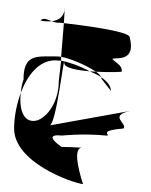

<svg xmlns="http://www.w3.org/2000/svg" viewBox="-20 -528 385 490"><path d="M16 -200C16 -115 158 -63 192 -58C192 -58 160 -150 189 -151C179 -152 150 -153 137 -153C126 -161 91 -187 138 -182C138 -182 193 -188 251 -182C268 -182 224 -194 295 -200C307 -212 255 -233 313 -245L107 -208C124 -213 144 -395 144 -367C144 -355 174 -349 209 -346C181 -361 154 -370 136 -373L130 -321C130 -276 108 -234 76 -221C41 -211 28 -247 33 -291C22 -261 16 -228 16 -200ZM33 -291C50 -336 79 -374 121 -374C126 -374 130 -373 136 -373V-383C130 -384 127 -384 122 -384C73 -384 40 -390 40 -325C36 -314 34 -302 33 -291ZM83 -476C93 -473 103 -473 112 -474C101 -478 92 -484 83 -476ZM112 -474C117 -472 123 -470 128 -470C132 -470 137 -470 143 -469L145 -502C142 -487 132 -476 112 -474ZM136 -383C158 -379 196 -364 225 -345C263 -343 295 -344 291 -346C291 -362 279 -365 267 -377C267 -384 329 -364 311 -433C311 -449 177 -465 143 -469ZM145 -502C146 -504 145 -506 145 -508ZM189 -151H192ZM209 -346C220 -341 230 -337 238 -331C236 -336 232 -340 225 -345C220 -345 215 -346 209 -346ZM238 -331C238 -330 239 -328 239 -327L263 -296C263 -309 253 -321 238 -331Z"/></svg>

Font: bitstorm
Style: ulcn
Weight: 400
Version: Version 0.2